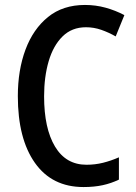

<svg xmlns="http://www.w3.org/2000/svg" viewBox="-20 -796 549 775"><path d="M327 -686Q270 -686 232.5 -649Q195 -612 176.5 -549Q158 -486 158 -407Q158 -278 202 -204.5Q246 -131 329 -131Q364 -131 396 -139Q428 -147 460 -161V-71Q429 -56 394.5 -48.5Q360 -41 317 -41Q190 -41 121 -138.5Q52 -236 52 -408Q52 -513 83 -596Q114 -679 174 -727.5Q234 -776 323 -776Q366 -776 406 -765Q446 -754 482 -735L447 -649Q419 -665 389 -675.5Q359 -686 327 -686Z"/></svg>

Font: Noto Sans Tamil UI Condensed Medium
Style: Regular
Weight: 500
Width: 3
Designer: Jelle Bosma - Monotype Design Team
Foundry: Monotype Imaging Inc.
Version: Version 2.004; ttfautohint (v1.8.4.7-5d5b)